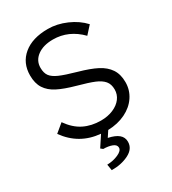

<svg xmlns="http://www.w3.org/2000/svg" viewBox="-224 -828 1057 1181"><g transform="rotate(-30 304.5 -237.5)"><path d="M322 139Q322 118 296 108Q270 98 234 98L219 86L269 10Q121 -3 35 -124L94 -173Q136 -113 189.5 -86.5Q243 -60 310 -60Q359 -60 397.5 -76.5Q436 -93 457 -121Q478 -149 478 -184Q478 -222 458.5 -245Q439 -268 400.5 -284Q362 -300 285 -321Q209 -342 163 -365.5Q117 -389 93.5 -425.5Q70 -462 70 -518Q70 -607 133.5 -659.5Q197 -712 307 -712Q372 -712 437.5 -683.5Q503 -655 546 -608L497 -554Q413 -640 302 -640Q233 -640 191 -609Q149 -578 149 -527Q149 -490 165 -468.5Q181 -447 218.5 -430.5Q256 -414 334 -392Q413 -370 460.5 -345.5Q508 -321 533 -283.5Q558 -246 558 -190Q558 -134 527.5 -88.5Q497 -43 442.5 -16.5Q388 10 319 12L292 53Q340 63 364 83Q388 103 388 135Q388 185 335 211.5Q282 238 214 237L207 194Q250 193 286 177Q322 161 322 139Z"/></g></svg>

Font: Lexend HM
Style: Regular
Weight: 400
Designer: Bonnie Shaver-Troup, Thomas Jockin, Octavio Pardo
Foundry: Lexend
Version: Version 1.091